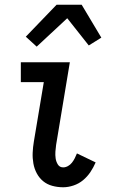

<svg xmlns="http://www.w3.org/2000/svg" viewBox="-20 -783 490 811"><path d="M247 8Q223 8 201 2Q179 -4 162.5 -17.5Q146 -31 135.5 -50.5Q125 -70 121 -92.5Q117 -115 118 -138Q119 -161 123 -185L165 -436H68V-520H275L217 -171Q215 -157 214 -142.5Q213 -128 215 -114Q217 -100 224.5 -88Q232 -76 247 -76Q257 -76 267 -81.5Q277 -87 284 -96Q291 -105 296 -115Q301 -125 305 -135L384 -97Q375 -76 362 -56.5Q349 -37 331 -22Q313 -7 290.5 0.5Q268 8 247 8ZM135 -586 89 -628 219 -763H325L408 -624L355 -591L264 -706Z"/></svg>

Font: Iosevka Custom Medium
Style: Italic
Weight: 500
Italic angle: -9°
Designer: Belleve Invis
Foundry: Belleve Invis
Version: Version 27.0.1